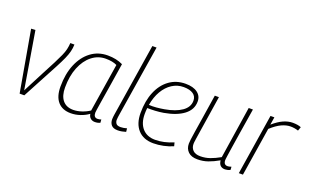

<svg xmlns="http://www.w3.org/2000/svg" viewBox="-81 -1155 2574 1581"><g transform="rotate(20 1206.0 -365.0)"><path d="M183 2H142L48 -533L85 -535L168 -36Q223 -144 261.5 -216.5Q300 -289 324.5 -337Q349 -385 363.5 -417.5Q378 -450 384 -476Q390 -502 392 -532H428Q427 -500 419.5 -470Q412 -440 395.5 -403Q379 -366 351 -313Q323 -260 282 -184Q241 -108 183 2Z M803 10Q780 10 764.5 -3.5Q749 -17 746 -41Q715 -18 674 -4Q633 10 591 10Q518 10 478 -35.5Q438 -81 438 -168Q438 -279 473 -363Q508 -447 571 -494.5Q634 -542 718 -542Q794 -542 851 -514Q831 -387 817.5 -301.5Q804 -216 795.5 -165Q787 -114 784 -90.5Q781 -67 781 -64Q781 -22 815 -22Q830 -22 847 -28L849 0Q828 10 803 10ZM743 -69 810 -492Q772 -511 711 -511Q644 -511 590.5 -468.5Q537 -426 506.5 -350Q476 -274 476 -174Q476 -101 508.5 -62Q541 -23 601 -23Q637 -23 675.5 -36Q714 -49 743 -69Z M1035 -740H1072L973 -120Q971 -106 969 -93Q967 -80 967 -68Q967 -51 977 -37Q987 -23 1017 -23Q1030 -23 1043 -25.5Q1056 -28 1071 -32L1074 -2Q1058 3 1040 6.5Q1022 10 1004 10Q964 10 947 -10Q930 -30 930 -61Q930 -72 931.5 -83Q933 -94 934 -102Z M1486 -26Q1448 -9 1403 0.5Q1358 10 1315 10Q1228 10 1180 -43Q1132 -96 1132 -190Q1132 -296 1165 -375Q1198 -454 1258.5 -498Q1319 -542 1400 -542Q1467 -542 1504.5 -514Q1542 -486 1542 -438Q1542 -367 1481 -320.5Q1420 -274 1311 -255Q1275 -249 1238.5 -247Q1202 -245 1170 -246Q1167 -220 1167 -193Q1167 -113 1207.5 -67.5Q1248 -22 1319 -22Q1396 -22 1478 -57ZM1394 -511Q1339 -511 1293.5 -481.5Q1248 -452 1217 -399Q1186 -346 1174 -275Q1205 -273 1239 -276Q1273 -279 1307 -285Q1400 -301 1453.5 -338.5Q1507 -376 1507 -432Q1507 -471 1477 -491Q1447 -511 1394 -511Z M1701 10Q1648 10 1620 -17Q1592 -44 1592 -88Q1592 -100 1595 -124.5Q1598 -149 1605.5 -197Q1613 -245 1626 -326Q1639 -407 1658 -532H1694Q1676 -415 1664 -338.5Q1652 -262 1645 -216.5Q1638 -171 1634.5 -148Q1631 -125 1630 -115Q1629 -105 1629 -99Q1629 -65 1650.5 -43.5Q1672 -22 1715 -22Q1759 -22 1799 -36Q1839 -50 1885 -76L1955 -532H1992Q1971 -402 1957.5 -317Q1944 -232 1936.5 -182.5Q1929 -133 1925.5 -108.5Q1922 -84 1921 -75Q1920 -66 1920 -63Q1920 -22 1955 -22Q1967 -22 1987 -29L1989 -2Q1979 4 1965 7Q1951 10 1943 10Q1918 10 1903 -4Q1888 -18 1885 -48Q1836 -20 1793 -5Q1750 10 1701 10Z M2180 -532 2169 -464Q2216 -505 2257.5 -523.5Q2299 -542 2339 -542Q2361 -542 2379.5 -539Q2398 -536 2412 -530L2400 -496Q2367 -507 2332 -507Q2295 -507 2254 -488Q2213 -469 2165 -425L2098 0H2062L2146 -532Z"/></g></svg>

Font: Georama ExtraLight
Style: Italic
Weight: 200
Italic angle: -9°
Designer: Jean-Baptiste Levee
Foundry: Production Type
Version: Version 1.000